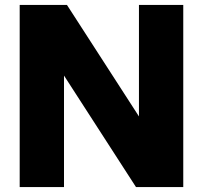

<svg xmlns="http://www.w3.org/2000/svg" viewBox="-20 -760 825 780"><path d="M544.5 -740H724.5V0H532.5L240 -453V0H60V-740H252L544.5 -287Z"/></svg>

Font: Encode Sans ExtraBold
Style: Regular
Weight: 800
Designer: Multiple Designers
Foundry: Impallari Type
Version: Version 2.000